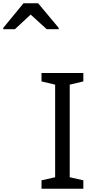

<svg xmlns="http://www.w3.org/2000/svg" viewBox="-216 -1164 575 1184"><path d="M298 0H40V-52L124 -71V-642L40 -662V-714H298V-662L214 -642V-71L298 -52ZM-196 -984V-992L-71 -1144H19L146 -992V-984H72L-27 -1074L-124 -984Z"/></svg>

Font: Noto Sans Tifinagh SIL
Style: Regular
Weight: 400
Designer: JamraPatel
Foundry: JamraPatel LLC
Version: Version 2.006; ttfautohint (v1.8.4.7-5d5b)